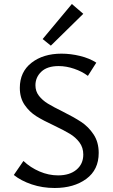

<svg xmlns="http://www.w3.org/2000/svg" viewBox="-20 -932 562 959"><path d="M252 -304Q196 -330 161.5 -351.5Q127 -373 103 -408Q79 -443 79 -493Q79 -573 137.5 -618.5Q196 -664 287 -664Q333 -664 380 -652.5Q427 -641 461 -619L419 -553Q390 -575 350.5 -588.5Q311 -602 273 -602Q216 -602 186.5 -574Q157 -546 157 -506Q157 -476 174.5 -453.5Q192 -431 219 -414.5Q246 -398 291 -376Q349 -347 385.5 -323Q422 -299 447.5 -260.5Q473 -222 473 -168Q473 -84 411 -38.5Q349 7 253 7Q192 7 138.5 -11Q85 -29 49 -58L97 -128Q132 -95 177.5 -75.5Q223 -56 270 -56Q328 -56 362 -84.5Q396 -113 396 -160Q396 -195 377 -220.5Q358 -246 330 -263Q302 -280 252 -304ZM193 -737 339 -912 396 -863 234 -704Z"/></svg>

Font: Ysabeau Medium
Style: Regular
Weight: 500
Designer: Christian Thalmann (Catharsis Fonts)
Version: Version 0.003